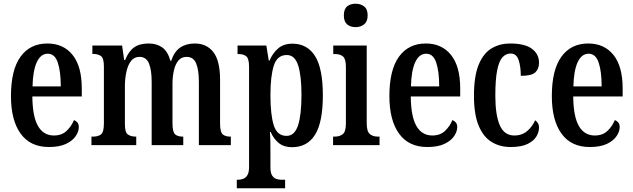

<svg xmlns="http://www.w3.org/2000/svg" viewBox="-20 -781 3405 1033"><path d="M243 10Q143 10 91 -62Q39 -134 39 -264Q39 -405 90.5 -476Q142 -547 235 -547Q321 -547 370.5 -485.5Q420 -424 420 -305V-262H154Q155 -154 184.5 -103Q214 -52 270 -52Q312 -52 338 -76.5Q364 -101 378 -135Q389 -131 396.5 -122Q404 -113 404 -97Q404 -74 387.5 -49Q371 -24 335.5 -7Q300 10 243 10ZM307 -316Q307 -396 291 -444Q275 -492 237 -492Q199 -492 178 -446.5Q157 -401 155 -316Z M472 0V-46H481Q508 -46 523.5 -58Q539 -70 539 -117V-424Q539 -468 523 -479.5Q507 -491 480 -491H477V-536H637L648 -458H653Q672 -505 701.5 -526Q731 -547 780 -547Q822 -547 852 -526.5Q882 -506 897 -454H901Q918 -504 950 -525.5Q982 -547 1028 -547Q1092 -547 1128 -500.5Q1164 -454 1164 -352V-117Q1164 -71 1178 -58.5Q1192 -46 1219 -46H1222V0H1050V-340Q1050 -404 1035.5 -439.5Q1021 -475 984 -475Q956 -475 939.5 -455Q923 -435 915.5 -401.5Q908 -368 908 -329V-117Q908 -71 922 -58.5Q936 -46 963 -46H966V0H796V-340Q796 -404 781.5 -439.5Q767 -475 730 -475Q702 -475 685 -453Q668 -431 660 -394.5Q652 -358 652 -316V-112Q652 -69 668 -57.5Q684 -46 711 -46H713V0Z M1254 232V186H1262Q1275 186 1288.5 181Q1302 176 1311 161.5Q1320 147 1320 117V-421Q1320 -466 1305 -478Q1290 -490 1266 -490H1258V-536H1413L1426 -455H1430Q1447 -495 1476.5 -520.5Q1506 -546 1553 -546Q1633 -546 1675 -479.5Q1717 -413 1717 -268Q1717 -123 1675 -56Q1633 11 1551 11Q1508 11 1480.5 -11Q1453 -33 1436 -71H1432Q1434 -49 1434.5 -20Q1435 9 1435 42V119Q1435 149 1444 163Q1453 177 1466.5 181.5Q1480 186 1493 186H1514V232ZM1522 -50Q1565 -50 1583.5 -106.5Q1602 -163 1602 -270Q1602 -374 1584 -429.5Q1566 -485 1523 -485Q1471 -485 1453 -427.5Q1435 -370 1435 -270Q1435 -163 1453 -106.5Q1471 -50 1522 -50Z M1893 -635Q1865 -635 1847.5 -650Q1830 -665 1830 -698Q1830 -732 1847.5 -746.5Q1865 -761 1893 -761Q1920 -761 1939 -746.5Q1958 -732 1958 -698Q1958 -665 1939 -650Q1920 -635 1893 -635ZM1772 0V-46H1781Q1808 -46 1824.5 -59.5Q1841 -73 1841 -117V-421Q1841 -463 1826 -476.5Q1811 -490 1785 -490H1773V-536H1953V-119Q1953 -74 1969.5 -60Q1986 -46 2013 -46H2022V0Z M2279 10Q2179 10 2127 -62Q2075 -134 2075 -264Q2075 -405 2126.5 -476Q2178 -547 2271 -547Q2357 -547 2406.5 -485.5Q2456 -424 2456 -305V-262H2190Q2191 -154 2220.5 -103Q2250 -52 2306 -52Q2348 -52 2374 -76.5Q2400 -101 2414 -135Q2425 -131 2432.5 -122Q2440 -113 2440 -97Q2440 -74 2423.5 -49Q2407 -24 2371.5 -7Q2336 10 2279 10ZM2343 -316Q2343 -396 2327 -444Q2311 -492 2273 -492Q2235 -492 2214 -446.5Q2193 -401 2191 -316Z M2727 10Q2669 10 2624.5 -17.5Q2580 -45 2555 -105.5Q2530 -166 2530 -265Q2530 -373 2556 -434.5Q2582 -496 2626 -521.5Q2670 -547 2724 -547Q2804 -547 2842 -518.5Q2880 -490 2880 -444Q2880 -410 2860 -391.5Q2840 -373 2782 -373Q2782 -422 2770.5 -457.5Q2759 -493 2727 -493Q2702 -493 2683.5 -473Q2665 -453 2655 -403.5Q2645 -354 2645 -266Q2645 -162 2669 -107Q2693 -52 2747 -52Q2789 -52 2817 -76.5Q2845 -101 2859 -134Q2868 -128 2874 -118.5Q2880 -109 2880 -94Q2880 -71 2866 -47Q2852 -23 2818.5 -6.5Q2785 10 2727 10Z M3153 10Q3053 10 3001 -62Q2949 -134 2949 -264Q2949 -405 3000.5 -476Q3052 -547 3145 -547Q3231 -547 3280.5 -485.5Q3330 -424 3330 -305V-262H3064Q3065 -154 3094.5 -103Q3124 -52 3180 -52Q3222 -52 3248 -76.5Q3274 -101 3288 -135Q3299 -131 3306.5 -122Q3314 -113 3314 -97Q3314 -74 3297.5 -49Q3281 -24 3245.5 -7Q3210 10 3153 10ZM3217 -316Q3217 -396 3201 -444Q3185 -492 3147 -492Q3109 -492 3088 -446.5Q3067 -401 3065 -316Z"/></svg>

Font: Noto Serif Thai ExtraCondensed SemiBold
Style: Regular
Weight: 600
Width: 2
Designer: Monotype Design Team
Foundry: Monotype Imaging Inc.
Version: Version 2.001; ttfautohint (v1.8.4.7-5d5b)